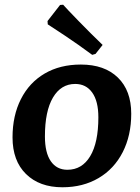

<svg xmlns="http://www.w3.org/2000/svg" viewBox="-20 -783 591 812"><path d="M33 -202Q33 -294 68.5 -364Q104 -434 169 -472Q234 -510 322 -510Q422 -510 478.5 -455Q535 -400 535 -302Q535 -210 499 -139.5Q463 -69 397 -30Q331 9 244 9Q147 9 90 -47Q33 -103 33 -202ZM396 -287Q396 -355 370 -391.5Q344 -428 298 -428Q238 -428 204 -370.5Q170 -313 170 -206Q170 -137 195 -101Q220 -65 265 -65Q327 -65 361.5 -122.5Q396 -180 396 -287ZM234 -762 247 -763Q261 -747 312 -694.5Q363 -642 414 -593L384 -555L370 -551Q312 -594 255 -632Q198 -670 182 -680L181 -694Z"/></svg>

Font: Alegreya SC
Style: Bold Italic
Weight: 700
Italic angle: -7°
Designer: Juan Pablo del Peral
Foundry: Huerta Tipografica
Version: Version 2.007; ttfautohint (v1.6)